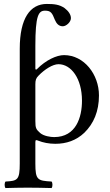

<svg xmlns="http://www.w3.org/2000/svg" viewBox="-20 -718 559 972"><path d="M159 -486C159 -640 175 -664 208 -664C238 -664 244 -652 258 -617C266 -599 277 -585 298 -585C315 -585 339 -606 339 -626C339 -643 328 -661 307 -677C281 -695 255 -698 217 -698C133 -698 80 -626 80 -471V110C80 193 69 198 8 201C2 207 2 228 8 234C50 233 76 232 120 232C167 232 198 233 241 234C247 228 247 207 241 201C170 197 159 193 159 110V2C159 -11 163 -10 173 -6C198 4 228 10 260 10C316 10 366 -7 407 -46C454 -92 481 -154 481 -235C481 -341 406 -439 304 -439C267 -439 212 -414 167 -368C164 -365 159 -364 159 -371ZM175 -335C206 -367 247 -393 276 -393C340 -393 395 -321 395 -208C395 -126 366 -24 254 -24C236 -24 201 -29 183 -45C163 -63 159 -69 159 -105V-291C159 -312 162 -322 175 -335Z"/></svg>

Font: Libertinus Math
Style: Regular
Weight: 400
Designer: Philipp H. Poll, Khaled Hosny
Foundry: Caleb Maclennan
Version: Version 7.050;RELEASE